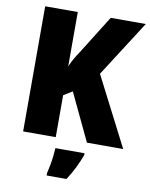

<svg xmlns="http://www.w3.org/2000/svg" viewBox="-99 -786 843 1079"><g transform="rotate(10 322.0 -246.5)"><path d="M641 0H434L306 -270L256 -239V0H70V-714H256V-404Q265 -426 278.5 -449.5Q292 -473 307 -495L444 -714H644L439 -394ZM431 72Q416 112 398.5 147.5Q381 183 356 221H243V207Q248 187 253 160.5Q258 134 261 107Q264 80 265 61H431Z"/></g></svg>

Font: Noto Sans Gujarati SemiCondensed Black
Style: Regular
Weight: 900
Width: 4
Designer: Jelle Bosma - Monotype Design Team, Universal Thirst
Foundry: Monotype Imaging Inc.
Version: Version 2.106; ttfautohint (v1.8.4.7-5d5b)